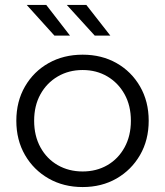

<svg xmlns="http://www.w3.org/2000/svg" viewBox="-20 -751 667 776"><path d="M314 5Q237 5 176.5 -29.5Q116 -64 81 -124.5Q46 -185 46 -263Q46 -341 81 -401.5Q116 -462 176.5 -496Q237 -530 314 -530Q391 -530 451 -496Q511 -462 546 -401.5Q581 -341 581 -263Q581 -185 546 -124.5Q511 -64 451 -29.5Q391 5 314 5ZM314 -58Q370 -58 414 -83.5Q458 -109 483.5 -155.5Q509 -202 509 -263Q509 -324 483.5 -370Q458 -416 414 -442Q370 -468 314 -468Q258 -468 213.5 -442Q169 -416 143.5 -370Q118 -324 118 -263Q118 -202 143.5 -155.5Q169 -109 213.5 -83.5Q258 -58 314 -58ZM363 -607 250 -731H329L426 -607ZM200 -607 88 -731H167L263 -607Z"/></svg>

Font: Montserrat
Style: Regular
Weight: 400
Designer: Julieta Ulanovsky
Foundry: Julieta Ulanovsky
Version: Version 9.000; ttfautohint (v1.8.4.7-5d5b)